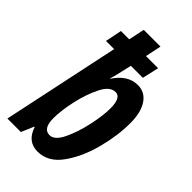

<svg xmlns="http://www.w3.org/2000/svg" viewBox="-242 -834 917 917"><g transform="rotate(45 216.5 -375.0)"><path d="M424 -399Q424 -472 396.5 -513Q369 -554 321 -554Q254 -554 206 -482H204Q210 -500 215 -521Q220 -542 232 -595H313L332 -679H250L267 -760H154L137 -679H81L64 -595H119L-7 0H84L111 -63H114Q138 10 206 10Q277 10 325.5 -57.5Q374 -125 399 -220Q424 -315 424 -399ZM147 -157Q147 -208 162.5 -278Q178 -348 205 -401.5Q232 -455 269 -455Q307 -455 307 -382Q307 -335 292 -265Q277 -195 251 -140.5Q225 -86 191 -86Q147 -86 147 -157Z"/></g></svg>

Font: Noto Sans Display Condensed
Style: Bold Italic
Weight: 700
Width: 3
Designer: Monotype Design team
Foundry: Monotype Imaging Inc.
Version: 1.000